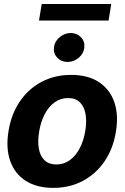

<svg xmlns="http://www.w3.org/2000/svg" viewBox="-20 -926 621 957"><path d="M245.7 10.5Q162.1 10.4 107.4 -25.2Q52.6 -60.8 30.6 -124.6Q8.5 -188.3 22.5 -273Q36.1 -357 78.6 -419.9Q121.1 -482.7 186.7 -517.7Q252.3 -552.7 334.8 -552.7Q417.9 -552.7 472.5 -517.1Q527.1 -481.5 549.5 -417.6Q571.8 -353.7 557.6 -268.8Q544.1 -185.2 501.4 -122.3Q458.7 -59.5 393.3 -24.6Q327.9 10.4 245.7 10.5ZM260.7 -106.2Q299 -106.4 328.6 -128.2Q358.2 -150 377.8 -187.8Q397.5 -225.7 405.1 -273.6Q413 -320.9 406.3 -357.9Q399.7 -394.8 378.2 -416.1Q356.7 -437.4 319.3 -437.1Q281.2 -437.4 251.4 -415.4Q221.6 -393.5 202.1 -355.5Q182.6 -317.6 175 -269.3Q167.1 -222.6 173.5 -185.6Q179.9 -148.6 201.6 -127.5Q223.3 -106.4 260.7 -106.2ZM316.6 -617.2Q285.4 -617.2 265.4 -638.3Q245.3 -659.5 248.8 -689.1Q252.1 -719.2 276.7 -740.2Q301.3 -761.2 332.4 -761.5Q363.9 -761.2 383.7 -740.2Q403.6 -719.2 400.2 -689.1Q397.5 -659.5 372.8 -638.3Q348 -617.2 316.6 -617.2ZM534.6 -906.1 521.1 -823.6H174.4L187.9 -906.1Z"/></svg>

Font: Inter Tight
Style: Italic
Weight: 400
Italic angle: -9.39999°
Designer: Rasmus Andersson
Foundry: rsms
Version: Version 3.002